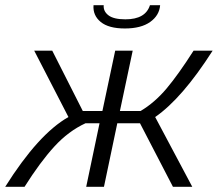

<svg xmlns="http://www.w3.org/2000/svg" viewBox="-47 -715 834 735"><path d="M311 -695H350Q348 -672 368 -656.5Q388 -641 433 -641Q510 -641 527 -695H566Q563 -656 528 -631Q493 -606 431 -606Q369 -606 338.5 -631Q308 -656 311 -695ZM-27 0Q100 -202 215 -267L84 -521H153L270 -290H345L394 -521H461L412 -290H491Q545 -322 590.5 -376Q636 -430 694 -521H767Q650 -338 547 -267L689 0H615L489 -243H402L351 0H283L334 -243H280Q215 -213 161 -154Q107 -95 47 0Z"/></svg>

Font: Raleway-v4020
Style: Italic
Weight: 400
Italic angle: -12°
Designer: Matt McInerney, Pablo Impallari, Rodrigo Fuenzalida
Foundry: Matt McInerney, Pablo Impallari, Rodrigo Fuenzalida
Version: Version 4.020;PS 004.020;hotconv 1.0.88;makeotf.lib2.5.64775